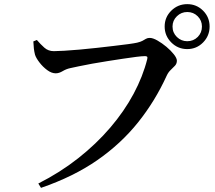

<svg xmlns="http://www.w3.org/2000/svg" viewBox="-20 -858 1040 927"><path d="M165 28Q270 -25 357.5 -94Q445 -163 512.5 -242Q580 -321 625 -405Q670 -489 691 -573Q693 -582 690 -584.5Q687 -587 680 -587Q666 -587 638 -583.5Q610 -580 574 -574.5Q538 -569 499.5 -563Q461 -557 425 -550.5Q389 -544 361 -538Q333 -532 319 -529Q300 -525 282.5 -514.5Q265 -504 249 -504Q229 -504 208 -519.5Q187 -535 170.5 -556.5Q154 -578 149 -594Q145 -610 143.5 -624Q142 -638 141 -658L158 -665Q175 -645 194 -628Q213 -611 240 -611Q258 -611 290.5 -613Q323 -615 364 -618.5Q405 -622 448.5 -627Q492 -632 531 -636.5Q570 -641 599.5 -645Q629 -649 642 -652Q659 -656 668 -661Q677 -666 684.5 -670.5Q692 -675 703 -675Q718 -675 740 -662.5Q762 -650 783.5 -632Q805 -614 819.5 -595.5Q834 -577 834 -565Q834 -551 825 -541Q816 -531 804.5 -520.5Q793 -510 785 -493Q729 -370 646.5 -267Q564 -164 449.5 -84.5Q335 -5 178 49ZM884 -621Q839 -621 807 -653Q775 -685 775 -730Q775 -775 807 -806.5Q839 -838 884 -838Q929 -838 960.5 -806.5Q992 -775 992 -730Q992 -685 960.5 -653Q929 -621 884 -621ZM884 -659Q914 -659 934.5 -679.5Q955 -700 955 -730Q955 -759 934.5 -779.5Q914 -800 884 -800Q855 -800 834 -779.5Q813 -759 813 -730Q813 -700 834 -679.5Q855 -659 884 -659Z"/></svg>

Font: Noto Serif TC SemiBold
Style: Regular
Weight: 600
Version: Version 2.002-H1;hotconv 1.1.0;makeotfexe 2.6.0